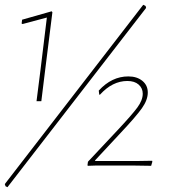

<svg xmlns="http://www.w3.org/2000/svg" viewBox="-29 -689 704 799"><path d="M567 -669 577 -664 579 -656 2 90 -6 86 -9 77ZM186 -642 189 -638 159 -398 143 -268H123L139 -394L166 -616L65 -589L61 -591L63 -607ZM505 -371Q541 -371 563.5 -352.5Q586 -334 586 -304Q586 -273 561.5 -238.5Q537 -204 474 -137L366 -21L368 -19H543L604 -20L605 -16L600 1L535 0H366L337 1L335 -1L337 -16L460 -147Q520 -211 542.5 -241.5Q565 -272 565 -299Q565 -322 548 -337Q531 -352 501 -352Q439 -352 387 -295H384L382 -312Q436 -371 505 -371Z"/></svg>

Font: Alegreya Sans Thin
Style: Italic
Weight: 100
Italic angle: -7°
Designer: Juan Pablo del Peral
Foundry: Huerta Tipografica
Version: Version 2.007